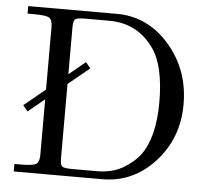

<svg xmlns="http://www.w3.org/2000/svg" viewBox="-50 -737 863 790"><g transform="rotate(5 381.5 -341.5)"><path d="M35 0V-31H59Q113 -31 125.5 -40Q138 -49 138 -78V-307L70 -251L50 -275L138 -347V-605Q138 -634 125.5 -643Q113 -652 59 -652H35V-683H401Q529 -683 618 -581Q707 -479 707 -336Q707 -196 617.5 -98Q528 0 401 0ZM224 -71Q224 -45 231.5 -38Q239 -31 273 -31H374Q440 -31 484.5 -58Q529 -85 552 -116Q607 -191 607 -336Q607 -488 555 -559Q488 -652 373 -652H273Q239 -652 231.5 -645Q224 -638 224 -612V-418L292 -474L312 -450L224 -378Z"/></g></svg>

Font: CMU Serif
Style: Roman
Weight: 500
Version: Version 0.7.0